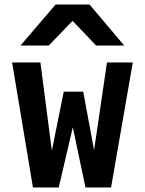

<svg xmlns="http://www.w3.org/2000/svg" viewBox="-20 -828 640 848"><path d="M395.5 -165 452.5 -552H566.5L470.5 0H357.5L301.5 -266L239.5 0H125.5L33.5 -552H158.5L209 -162.5L261.5 -423H347.5ZM195.5 -627H70.5L225.5 -808H375.5L528.5 -627H404.5L300.5 -736Z"/></svg>

Font: JuliaMono Latin
Style: Bold
Weight: 700
Monospace: yes
Designer: cormullion
Foundry: corm
Version: Version 0.038; ttfautohint (v1.8)